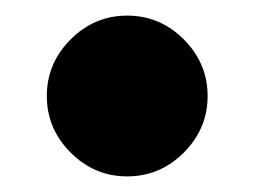

<svg xmlns="http://www.w3.org/2000/svg" viewBox="-20 -211 326 246"><path d="M40 -88Q40 -130 70.5 -160.5Q101 -191 143 -191Q185 -191 215.5 -160.5Q246 -130 246 -88Q246 -46 215.5 -15.5Q185 15 143 15Q101 15 70.5 -15.5Q40 -46 40 -88Z"/></svg>

Font: Oak Sans Black
Style: Regular
Weight: 900
Designer: Erik Kennedy, Walven
Foundry: Erik Kennedy, Walven
Version: Version 1.000